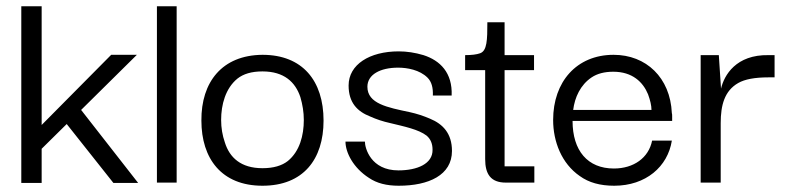

<svg xmlns="http://www.w3.org/2000/svg" viewBox="-20 -583 2511 613"><path d="M113 -108 193 -187 342 1H421L239 -232L417 -408H335L113 -184V-563H48V1H113Z M544 0V-563H481V0Z M818 10C948 10 1013 -74 1013 -198C1013 -325 946 -408 818 -408C689 -407 622 -321 623 -198C623 -77 687 10 818 10ZM818 -46C749 -46 713 -80 698 -128C690 -151 686 -175 686 -200C686 -249 700 -301 738 -332C757 -347 783 -355 818 -355C887 -355 923 -321 939 -273C946 -249 950 -225 950 -200C950 -151 937 -100 899 -69C880 -54 853 -46 818 -46Z M1253 10C1349 10 1423 -24 1423 -101C1423 -157 1394 -187 1353 -204C1332 -213 1311 -220 1288 -225C1217 -240 1153 -252 1153 -306C1153 -345 1194 -367 1251 -367C1280 -367 1320 -360 1345 -335C1358 -322 1363 -303 1362 -278H1422C1425 -351 1385 -390 1332 -407C1305 -415 1279 -419 1253 -419C1160 -419 1093 -377 1093 -310C1093 -255 1121 -227 1162 -211C1182 -202 1203 -195 1226 -190C1271 -179 1316 -170 1342 -150C1355 -139 1361 -124 1361 -105C1362 -60 1312 -39 1252 -39C1164 -39 1145 -110 1145 -131H1083C1083 -96 1108 -47 1158 -15C1183 2 1214 10 1253 10Z M1686 0V-52H1591V-359H1685V-407H1591V-512H1536C1536 -455 1535 -421 1513 -413C1502 -409 1486 -407 1465 -407V-359H1529V-75C1529 -28 1546 0 1595 0Z M1941 10C2042 10 2112 -51 2125 -134H2062C2051 -79 2003 -45 1940 -45C1856 -45 1808 -102 1808 -197H2126C2126 -201 2126 -206 2126 -211C2126 -216 2126 -219 2125 -222C2120 -335 2043 -408 1939 -408C1821 -408 1746 -322 1746 -200C1746 -131 1773 -61 1831 -21C1860 0 1896 10 1941 10ZM1810 -232C1815 -272 1833 -312 1869 -336C1887 -348 1910 -354 1938 -354C1999 -354 2033 -321 2049 -282C2056 -263 2060 -246 2060 -232Z M2281 0V-190C2281 -247 2293 -293 2337 -318C2358 -330 2390 -336 2433 -336H2453V-407H2434C2330 -409 2292 -343 2282 -300L2275 -407H2217V0Z"/></svg>

Font: OSH Darker Grotesque Medium
Style: Regular
Weight: 500
Designer: Gabriel Lam
Foundry: TypeRant
Version: Version 1.000;Glyphs 3.1.1 (3148)